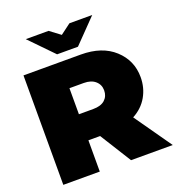

<svg xmlns="http://www.w3.org/2000/svg" viewBox="-157 -1027 1064 1154"><g transform="rotate(-20 375.0 -450.0)"><path d="M350 -750H283.3L137.5 -900H283.3L350 -850L416.7 -900H562.5L416.7 -750ZM50 0V-700H416.7Q551.7 -700 630 -628.3Q708.3 -556.7 708.3 -450Q708.3 -381.7 676.2 -325.8Q644.2 -270 583.3 -237.5L750 0H483.3L358.3 -200H283.3V0ZM283.3 -366.7H375Q424.2 -366.7 449.6 -389.6Q475 -412.5 475 -450Q475 -486.7 448.3 -510Q421.7 -533.3 375 -533.3H283.3Z"/></g></svg>

Font: BoonTook
Style: Regular
Weight: 400
Designer: Sungsit Sawaiwan
Foundry: FontUni
Version: Version 3.0